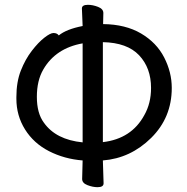

<svg xmlns="http://www.w3.org/2000/svg" viewBox="-20 -751 777 797"><path d="M323 -160V-571Q211 -551 160 -463Q133 -417 133 -349Q133 -281 162 -242Q212 -171 323 -160ZM407 -161Q526 -175 579 -273Q607 -322 607 -386Q607 -469 557.5 -521.5Q508 -574 407 -576ZM385 26Q365 26 343 17.5Q321 9 321 -8L323 -85Q247 -91 183.5 -123.5Q120 -156 84 -213.5Q48 -271 48 -341V-348Q48 -411 66.5 -458Q85 -505 112 -540Q139 -575 164 -594.5Q189 -614 202 -614Q217 -614 224 -604Q256 -630 323 -643L320 -716Q320 -731 345 -731Q365 -731 387 -722.5Q409 -714 409 -697L408 -651Q501 -650 565.5 -612Q630 -574 661.5 -512.5Q693 -451 693 -386Q693 -263 607.5 -178.5Q522 -94 407 -85L410 10Q410 26 385 26Z"/></svg>

Font: ToneOZ-Pinyin-WenKai-Medium
Style: Medium
Weight: 700
Designer: Fontworks Inc.
Foundry: ToneOZ
Version: Version 0.240331